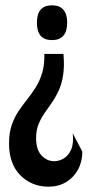

<svg xmlns="http://www.w3.org/2000/svg" viewBox="-20 -561 350 723"><path d="M219 -358Q223 -311 217.5 -277Q212 -243 200.5 -218.5Q189 -194 174.5 -173.5Q160 -153 147 -134Q134 -115 125 -93Q116 -71 116 -41Q116 3 136.5 24.5Q157 46 184 46Q202 46 219.5 36Q237 26 247.5 3Q258 -20 254 -59L290 10Q290 48 273.5 78Q257 108 228.5 125Q200 142 163 142Q130 142 103 130.5Q76 119 55.5 98Q35 77 24.5 47Q14 17 14 -20Q14 -60 24 -89.5Q34 -119 49.5 -142Q65 -165 82.5 -187Q100 -209 115 -233Q130 -257 139 -287Q148 -317 147 -358ZM176 -541Q204 -541 218.5 -524.5Q233 -508 233 -476Q233 -443 218.5 -426.5Q204 -410 176 -410Q147 -410 133 -426.5Q119 -443 119 -476Q119 -541 176 -541Z"/></svg>

Font: Bricolage Grotesque 48pt Condensed Medium
Style: Regular
Weight: 500
Width: 3
Designer: Mathieu Triay
Foundry: Atelier Triay
Version: Version 1.001;gftools[0.9.33.dev8+g029e19f]